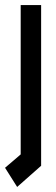

<svg xmlns="http://www.w3.org/2000/svg" viewBox="-20 -498 223 761"><path d="M48 243 0 167 62 114V-478H143V159Z"/></svg>

Font: Turret Road
Style: Bold
Weight: 700
Designer: Noponies
Foundry: Noponies
Version: Version 1.001; ttfautohint (v1.8)